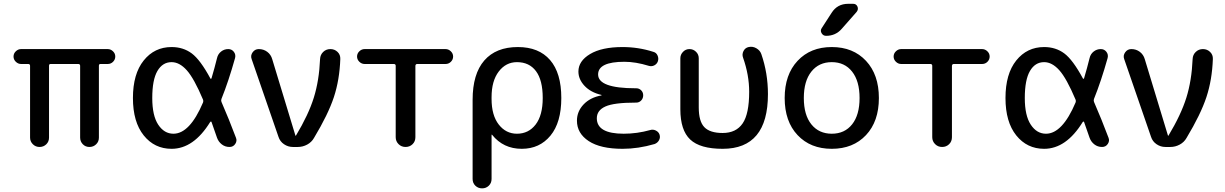

<svg xmlns="http://www.w3.org/2000/svg" viewBox="-20 -780 6504 1019"><path d="M91.8 -440.4Q76.2 -440.4 64 -452.1Q51.8 -463.9 51.8 -480Q51.8 -496.1 64 -507.8Q76.2 -519.5 91.8 -519.5H551.8Q567.4 -519.5 579.6 -507.8Q591.8 -496.1 591.8 -480Q591.8 -463.9 580.1 -452.1Q568.4 -440.4 551.8 -440.4H512.7Q504.9 -440.4 504.9 -430.7V-49.8Q504.9 -28.3 490.2 -14.2Q475.6 0 454.6 0Q433.6 0 419.4 -14.6Q405.3 -29.3 405.3 -49.8V-430.7Q405.3 -439.5 396.5 -440.4H248Q240.2 -440.4 240.2 -430.7V-49.8Q240.2 -28.3 225.6 -14.2Q210.9 0 189.9 0Q168.9 0 154.3 -14.6Q139.6 -29.3 139.6 -49.8V-430.7Q139.6 -439.5 130.9 -440.4Z M890.6 -450.2Q842.8 -450.2 815.4 -403.3Q788.1 -356.4 788.1 -259.8Q788.1 -166 819.8 -118.2Q851.6 -70.3 900.4 -70.3Q987.3 -70.3 1057.6 -236.3Q1060.5 -244.1 1057.6 -251Q1009.8 -364.3 971.2 -407.2Q932.6 -450.2 890.6 -450.2ZM890.6 9.8Q799.8 9.8 742.7 -61.5Q685.5 -132.8 685.5 -259.8Q685.5 -387.7 742.7 -459Q799.8 -530.3 890.6 -530.3Q952.1 -530.3 997.6 -496.6Q1043 -462.9 1096.7 -363.3Q1097.7 -361.3 1099.6 -361.8Q1101.6 -362.3 1102.5 -364.3Q1119.1 -419.9 1131.8 -471.7Q1136.7 -493.2 1153.3 -506.3Q1169.9 -519.5 1191.4 -519.5Q1210 -519.5 1221.2 -504.9Q1232.4 -490.2 1227.5 -471.7Q1193.4 -349.6 1155.3 -254.9Q1152.3 -247.1 1155.3 -239.3Q1195.3 -147.5 1232.4 -48.8Q1239.3 -32.2 1228.5 -16.1Q1217.8 0 1198.2 0Q1174.8 0 1157.2 -13.7Q1139.6 -27.3 1131.8 -48.8Q1129.9 -54.7 1102.5 -132.8Q1101.6 -134.8 1099.6 -134.8Q1097.7 -134.8 1095.7 -132.8Q1007.8 9.8 890.6 9.8Z M1458 -53.7 1315.4 -466.8Q1308.6 -485.4 1320.8 -502.4Q1333 -519.5 1353.5 -519.5Q1378.9 -519.5 1398.4 -504.9Q1418 -490.2 1424.8 -465.8L1547.9 -60.5Q1547.9 -59.6 1548.8 -59.6Q1550.8 -59.6 1550.8 -60.5Q1617.2 -170.9 1645.5 -261.7Q1673.8 -352.5 1678.7 -466.8Q1679.7 -489.3 1695.3 -504.4Q1710.9 -519.5 1733.4 -519.5Q1755.9 -519.5 1771.5 -504.4Q1787.1 -489.3 1786.1 -466.8Q1782.2 -356.4 1752 -264.6Q1721.7 -172.9 1646.5 -47.9Q1633.8 -25.4 1610.4 -12.7Q1586.9 0 1560.5 0H1534.2Q1508.8 0 1487.3 -14.6Q1465.8 -29.3 1458 -53.7Z M1915 -440.4Q1899.4 -440.4 1887.2 -452.1Q1875 -463.9 1875 -480Q1875 -496.1 1887.2 -507.8Q1899.4 -519.5 1915 -519.5H2344.7Q2360.4 -519.5 2372.6 -507.8Q2384.8 -496.1 2384.8 -480Q2384.8 -463.9 2373 -452.1Q2361.3 -440.4 2344.7 -440.4H2194.3Q2185.5 -440.4 2184.6 -430.7V-51.8Q2184.6 -29.3 2169.4 -14.6Q2154.3 0 2132.3 0Q2110.4 0 2095.2 -15.1Q2080.1 -30.3 2080.1 -51.8V-430.7Q2080.1 -439.5 2071.3 -440.4Z M2588.9 -264.6V-254.9Q2588.9 -168 2627 -119.1Q2665 -70.3 2723.6 -70.3Q2785.2 -70.3 2822.8 -119.1Q2860.4 -168 2860.4 -259.8Q2860.4 -354.5 2824.7 -402.3Q2789.1 -450.2 2723.6 -450.2Q2665 -450.2 2627 -400.4Q2588.9 -350.6 2588.9 -264.6ZM2488.3 169.9V-250Q2488.3 -387.7 2550.3 -459Q2612.3 -530.3 2728.5 -530.3Q2839.8 -530.3 2899.4 -461.4Q2959 -392.6 2959 -259.8Q2959 -129.9 2901.4 -60.1Q2843.8 9.8 2749 9.8Q2651.4 9.8 2591.8 -64.5Q2591.8 -65.4 2589.8 -65.4Q2588.9 -65.4 2588.9 -64.5V169.9Q2588.9 191.4 2574.2 205.6Q2559.6 219.7 2538.6 219.7Q2517.6 219.7 2502.9 205.6Q2488.3 191.4 2488.3 169.9Z M3284.2 9.8Q3167 9.8 3104.5 -31.2Q3042 -72.3 3042 -139.6Q3042 -188.5 3077.1 -225.6Q3112.3 -262.7 3170.9 -273.4Q3172.9 -273.4 3172.9 -275.4Q3172.9 -276.4 3170.9 -276.4Q3114.3 -290 3082 -324.7Q3049.8 -359.4 3049.8 -400.4Q3049.8 -456.1 3111.8 -493.2Q3173.8 -530.3 3284.2 -530.3Q3368.2 -530.3 3447.3 -504.9Q3462.9 -501 3469.7 -485.8Q3476.6 -470.7 3471.7 -455.1Q3466.8 -440.4 3452.6 -433.1Q3438.5 -425.8 3422.9 -430.7Q3353.5 -452.1 3293.9 -452.1Q3154.3 -452.1 3154.3 -384.8Q3154.3 -311.5 3353.5 -311.5H3356.4Q3372.1 -311.5 3382.8 -300.8Q3393.6 -290 3393.6 -274.4Q3393.6 -257.8 3382.8 -246.6Q3372.1 -235.4 3356.4 -235.4H3353.5Q3238.3 -235.4 3192.9 -214.8Q3147.5 -194.3 3147.5 -152.3Q3147.5 -70.3 3290 -70.3Q3361.3 -70.3 3430.7 -89.8Q3445.3 -94.7 3460.4 -87.4Q3475.6 -80.1 3480.5 -65.4Q3485.4 -49.8 3477.5 -35.6Q3469.7 -21.5 3454.1 -15.6Q3367.2 9.8 3284.2 9.8Z M3815.4 9.8Q3695.3 9.8 3643.1 -39.6Q3590.8 -88.9 3590.8 -200.2V-470.7Q3590.8 -490.2 3605 -504.9Q3619.1 -519.5 3639.2 -519.5Q3659.2 -519.5 3673.8 -505.4Q3688.5 -491.2 3688.5 -470.7V-210Q3688.5 -135.7 3718.3 -105Q3748 -74.2 3815.4 -74.2Q3886.7 -74.2 3921.4 -125Q3956.1 -175.8 3956.1 -293Q3956.1 -381.8 3923.8 -473.6Q3917 -491.2 3925.8 -508.8Q3934.6 -526.4 3953.1 -530.3Q3974.6 -535.2 3994.1 -523.9Q4013.7 -512.7 4020.5 -493.2Q4055.7 -391.6 4055.7 -280.3Q4055.7 9.8 3815.4 9.8Z M4481.4 -759.8H4507.8Q4524.4 -759.8 4530.8 -745.1Q4537.1 -730.5 4526.4 -716.8L4447.3 -627Q4415 -589.8 4364.3 -589.8Q4348.6 -589.8 4340.3 -604Q4332 -618.2 4341.8 -631.8L4393.6 -711.9Q4423.8 -759.8 4481.4 -759.8ZM4502.4 -399.9Q4462.9 -450.2 4394.5 -450.2Q4326.2 -450.2 4286.1 -399.9Q4246.1 -349.6 4246.1 -259.8Q4246.1 -169.9 4286.1 -120.1Q4326.2 -70.3 4394.5 -70.3Q4462.9 -70.3 4502.4 -120.1Q4542 -169.9 4542 -259.8Q4542 -349.6 4502.4 -399.9ZM4576.2 -63Q4507.8 9.8 4394.5 9.8Q4281.2 9.8 4212.9 -63Q4144.5 -135.7 4144.5 -259.8Q4144.5 -383.8 4212.9 -457Q4281.2 -530.3 4394.5 -530.3Q4507.8 -530.3 4576.2 -457Q4644.5 -383.8 4644.5 -259.8Q4644.5 -135.7 4576.2 -63Z M4762.7 -440.4Q4747.1 -440.4 4734.9 -452.1Q4722.7 -463.9 4722.7 -480Q4722.7 -496.1 4734.9 -507.8Q4747.1 -519.5 4762.7 -519.5H5192.4Q5208 -519.5 5220.2 -507.8Q5232.4 -496.1 5232.4 -480Q5232.4 -463.9 5220.7 -452.1Q5209 -440.4 5192.4 -440.4H5042Q5033.2 -440.4 5032.2 -430.7V-51.8Q5032.2 -29.3 5017.1 -14.6Q5002 0 4980 0Q4958 0 4942.9 -15.1Q4927.7 -30.3 4927.7 -51.8V-430.7Q4927.7 -439.5 4918.9 -440.4Z M5521.5 -450.2Q5473.6 -450.2 5446.3 -403.3Q5418.9 -356.4 5418.9 -259.8Q5418.9 -166 5450.7 -118.2Q5482.4 -70.3 5531.2 -70.3Q5618.2 -70.3 5688.5 -236.3Q5691.4 -244.1 5688.5 -251Q5640.6 -364.3 5602.1 -407.2Q5563.5 -450.2 5521.5 -450.2ZM5521.5 9.8Q5430.7 9.8 5373.5 -61.5Q5316.4 -132.8 5316.4 -259.8Q5316.4 -387.7 5373.5 -459Q5430.7 -530.3 5521.5 -530.3Q5583 -530.3 5628.4 -496.6Q5673.8 -462.9 5727.5 -363.3Q5728.5 -361.3 5730.5 -361.8Q5732.4 -362.3 5733.4 -364.3Q5750 -419.9 5762.7 -471.7Q5767.6 -493.2 5784.2 -506.3Q5800.8 -519.5 5822.3 -519.5Q5840.8 -519.5 5852.1 -504.9Q5863.3 -490.2 5858.4 -471.7Q5824.2 -349.6 5786.1 -254.9Q5783.2 -247.1 5786.1 -239.3Q5826.2 -147.5 5863.3 -48.8Q5870.1 -32.2 5859.4 -16.1Q5848.6 0 5829.1 0Q5805.7 0 5788.1 -13.7Q5770.5 -27.3 5762.7 -48.8Q5760.7 -54.7 5733.4 -132.8Q5732.4 -134.8 5730.5 -134.8Q5728.5 -134.8 5726.6 -132.8Q5638.7 9.8 5521.5 9.8Z M6088.9 -53.7 5946.3 -466.8Q5939.5 -485.4 5951.7 -502.4Q5963.9 -519.5 5984.4 -519.5Q6009.8 -519.5 6029.3 -504.9Q6048.8 -490.2 6055.7 -465.8L6178.7 -60.5Q6178.7 -59.6 6179.7 -59.6Q6181.6 -59.6 6181.6 -60.5Q6248 -170.9 6276.4 -261.7Q6304.7 -352.5 6309.6 -466.8Q6310.5 -489.3 6326.2 -504.4Q6341.8 -519.5 6364.3 -519.5Q6386.7 -519.5 6402.3 -504.4Q6418 -489.3 6417 -466.8Q6413.1 -356.4 6382.8 -264.6Q6352.5 -172.9 6277.3 -47.9Q6264.6 -25.4 6241.2 -12.7Q6217.8 0 6191.4 0H6165Q6139.6 0 6118.2 -14.6Q6096.7 -29.3 6088.9 -53.7Z"/></svg>

Font: Rounded Mgen+ 2p medium
Style: Regular
Weight: 500
Designer: [Source Han Sans]
Ryoko NISHIZUKA  (kana & ideographs); Paul D. Hunt (Latin, Greek & Cyrillic); Wenlong ZHANG  (bopomofo
Version: Version 1.059.20150602